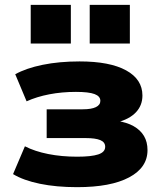

<svg xmlns="http://www.w3.org/2000/svg" viewBox="-20 -763 673 794"><path d="M299 11Q213 11 145 -3Q77 -17 34 -43L83 -158Q124 -137 179.5 -126Q235 -115 299 -115Q358 -115 386.5 -124.5Q415 -134 415 -156Q415 -175 395 -183.5Q375 -192 334 -192H173V-311H322Q358 -311 376.5 -320Q395 -329 395 -346Q395 -365 371 -374Q347 -383 294 -383Q236 -383 184 -373Q132 -363 90 -344L43 -456Q88 -481 156.5 -495Q225 -509 309 -509Q434 -509 501.5 -472Q569 -435 569 -368Q569 -327 542 -298.5Q515 -270 464 -257V-263Q505 -257 533 -241Q561 -225 575.5 -200.5Q590 -176 590 -142Q590 -70 514 -29.5Q438 11 299 11ZM351 -583V-743H517V-583ZM107 -583V-743H273V-583Z"/></svg>

Font: Nunito Sans 10pt SemiExpanded Black
Style: Regular
Weight: 900
Width: 6
Designer: Vernon Adams
Foundry: Vernon Adams
Version: Version 3.101;gftools[0.9.27]